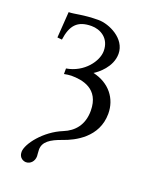

<svg xmlns="http://www.w3.org/2000/svg" viewBox="-129 -513 641 813"><g transform="rotate(20 191.5 -106.5)"><path d="M89 229C109 229 125 212 125 189C125 182 123 173 123 160C123 125 152 105 204 87C253 70 347 24 347 -83C347 -151 304 -207 229 -224C247 -235 301 -276 301 -336C301 -405 220 -442 173 -442C103 -442 69 -430 42 -430L34 -313L55 -311C64 -377 90 -408 154 -408C193 -408 238 -384 238 -326C238 -280 191 -215 113 -202V-177C125 -179 135 -181 145 -181C193 -181 273 -170 273 -69C273 -6 240 32 193 51C114 83 57 158 57 194C57 222 79 229 89 229Z"/></g></svg>

Font: Libertinus Serif
Style: Regular
Weight: 400
Designer: Philipp H. Poll
Foundry: Khaled Hosny
Version: Version 6.2